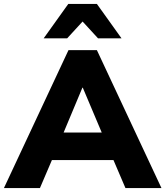

<svg xmlns="http://www.w3.org/2000/svg" viewBox="-41 -961 845 981"><path d="M-21 0 309 -705H454L784 0H600L517 -194L587 -143H175L246 -194L163 0ZM380 -513 264 -236 236 -284H527L499 -236L382 -513ZM182 -765 308 -941H454L580 -765H460L381 -851L302 -765Z"/></svg>

Font: Nunito Sans 12pt ExtraLight 12pt Black
Style: Regular
Weight: 900
Version: Version 3.101;gftools[0.9.27]